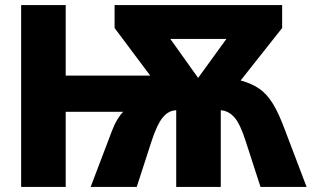

<svg xmlns="http://www.w3.org/2000/svg" viewBox="-20 -734 1240 754"><path d="M63 0V-714H238V-437H570L430 -624V-714H1088V-624L925 -418Q969 -406 998.5 -385.5Q1028 -365 1051.5 -327Q1075 -289 1100 -221L1184 0H1003L946 -176Q924 -246 901 -272.5Q878 -299 847 -301V0H672V-301Q641 -300 618.5 -272Q596 -244 574 -176L517 0H336L420 -221Q429 -245 441.5 -265.5Q454 -286 464 -295H238V0ZM758 -428 869 -581H649Z"/></svg>

Font: Noto Sans Mono Black
Style: Regular
Weight: 900
Designer: Monotype Design Team
Foundry: Monotype Imaging Inc.
Version: Version 2.014